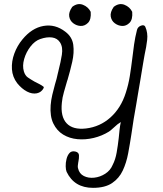

<svg xmlns="http://www.w3.org/2000/svg" viewBox="-20 -800 786 925"><path d="M428 105Q338 105 301 28Q297 19 296.5 1.5Q296 -16 300.5 -34Q305 -52 315 -63Q325 -74 343 -70Q360 -66 360.5 -51.5Q361 -37 358 -23Q358 -21 357 -18Q356 -10 355 -2.5Q354 5 356 11Q362 37 384 48Q406 59 434 56Q462 53 487 37Q512 21 523 -6Q536 -31 542 -65Q548 -99 552 -135Q554 -155 556 -174.5Q558 -194 562 -212Q555 -208 546 -201Q537 -194 529 -186Q522 -180 516 -174.5Q510 -169 505 -166Q471 -145 431.5 -135.5Q392 -126 353.5 -129.5Q315 -133 284.5 -151.5Q254 -170 237 -205Q220 -240 224 -293Q226 -318 232 -343.5Q238 -369 245 -394Q249 -407 252.5 -420Q256 -433 259 -448Q260 -452 261 -456Q262 -460 263 -465Q272 -499 278 -536Q284 -573 269 -596Q256 -616 231 -619.5Q206 -623 174 -612Q148 -603 127 -576Q106 -549 96.5 -516Q87 -483 95 -456Q101 -436 114 -427Q127 -418 146 -407Q160 -400 170.5 -394.5Q181 -389 190 -382L191 -377Q180 -355 157.5 -350.5Q135 -346 110 -359Q85 -372 63 -399Q40 -429 37.5 -466.5Q35 -504 49 -542Q63 -580 88 -610Q133 -665 189.5 -675Q246 -685 295 -647Q328 -622 333 -584Q338 -546 328 -502Q318 -458 305 -414L304 -412Q296 -384 288 -356.5Q280 -329 278 -305Q271 -238 301 -206Q331 -174 394 -181Q462 -189 512.5 -234.5Q563 -280 586 -353Q599 -393 605.5 -434Q612 -475 617 -516Q621 -551 626 -586Q631 -621 640 -656Q644 -671 659.5 -676.5Q675 -682 680 -671Q693 -642 689 -607.5Q685 -573 677 -538Q675 -525 672.5 -512.5Q670 -500 668 -486Q662 -449 656 -413.5Q650 -378 644 -343Q642 -331 640 -319Q638 -307 636 -295Q630 -261 624 -226Q618 -191 613 -153Q606 -107 597.5 -61.5Q589 -16 571.5 21.5Q554 59 520 82Q486 105 428 105ZM368 -675Q349 -676 333 -688Q317 -700 313.5 -720.5Q310 -741 328 -767Q354 -787 379.5 -777Q405 -767 417 -743Q420 -706 404 -690Q388 -674 368 -675ZM568 -675Q549 -676 533 -688Q517 -700 513.5 -720.5Q510 -741 528 -767Q554 -787 579.5 -777Q605 -767 617 -743Q620 -706 604 -690Q588 -674 568 -675Z"/></svg>

Font: Yuji Hentaigana Akebono
Style: Regular
Weight: 400
Designer: Kataoka Yuji
Foundry: Kinuta Font Factory
Version: Version 3.002